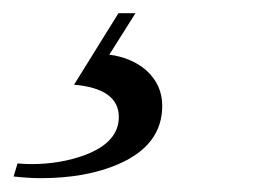

<svg xmlns="http://www.w3.org/2000/svg" viewBox="-34 -27 387 287"><path d="M-13.7 236.8 -7.8 217.3Q4.4 218.3 12.2 218.3Q56.6 218.3 93.3 204.6Q143.6 185.5 143.6 147.9Q143.6 105.5 76.7 99.6L143.1 -7.3H168.5L129.4 54.7Q162.6 59.1 184.6 78.1Q208.5 99.6 208.5 131.3Q208.5 189.9 143.1 218.3Q94.7 239.3 27.3 239.3Q8.3 239.3 -13.7 236.8Z"/></svg>

Font: Atsinvsda
Style: Italic
Weight: 400
Italic angle: -12°
Designer: Al Webster
Foundry: Al Webster and Michael Everson
Version: Version 2.000